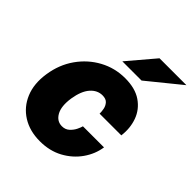

<svg xmlns="http://www.w3.org/2000/svg" viewBox="-203 -848 982 982"><g transform="rotate(45 288.0 -356.5)"><path d="M248 10Q174.5 10 121 -23.5Q67.5 -57 42.5 -117Q17.5 -177 29.5 -256Q41.5 -336 84.5 -397Q127.5 -458 191.2 -492.5Q255 -527 329 -527Q402 -527 447.2 -496Q492.5 -465 510.8 -414.5Q529 -364 521.5 -306H364.5Q365 -320.5 361.5 -338.5Q358 -356.5 346 -369.8Q334 -383 309 -383Q272 -383 244.5 -351.8Q217 -320.5 207 -258Q197.5 -194.5 217.2 -159.2Q237 -124 273.5 -124Q298 -124 314 -138.8Q330 -153.5 338.8 -171.5Q347.5 -189.5 350 -200H502.5Q494.5 -145 460.8 -97Q427 -49 372.8 -19.5Q318.5 10 248 10ZM257.5 -577.5 381 -723H575.5L396.5 -577.5Z"/></g></svg>

Font: Public Sans Thin Black
Style: Italic
Weight: 900
Italic angle: -8°
Version: Version 2.001